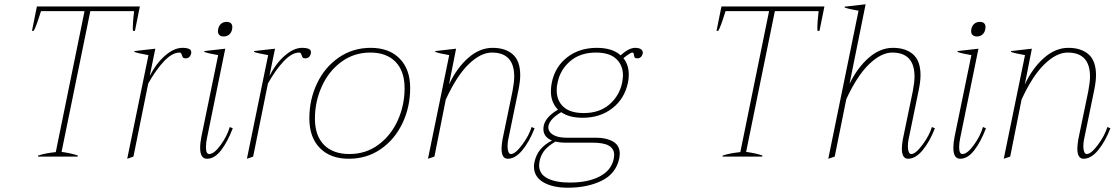

<svg xmlns="http://www.w3.org/2000/svg" viewBox="-20 -730 5201 895"><path d="M158 -5Q191 -16 240 -21L374 -678H171Q148 -603 137 -586H129L152 -700H632L609 -586H600Q599 -590 599 -603Q599 -624 605 -678H401L267 -22Q316 -15 343 -5L342 0H157Z M871 -480Q865 -458 845 -458Q836 -458 833 -462Q830 -466 827 -475.5Q824 -485 817 -485Q783 -485 745 -445Q707 -405 671 -341L602 0L573 10L672 -473Q626 -481 606 -488L607 -492L704 -503L678 -376Q709 -436 750.5 -471.5Q792 -507 830 -507Q851 -507 862.5 -501.5Q874 -496 871 -480Z M996 -584Q996 -591 997 -594Q1000 -610 1010.5 -619Q1021 -628 1036 -628Q1063 -628 1063 -603Q1063 -597 1062 -594Q1059 -578 1048.5 -569Q1038 -560 1023 -560Q1010 -560 1003 -566.5Q996 -573 996 -584ZM913 -41Q913 -64 919 -94L997 -473Q951 -481 932 -488L933 -492L1030 -503L945 -87Q940 -64 940 -44Q940 -12 955 -12Q978 -12 1008.5 -54Q1039 -96 1051 -138L1065 -132Q1041 -69 1010.5 -29.5Q980 10 945 10Q913 10 913 -41Z M1429 -480Q1423 -458 1403 -458Q1394 -458 1391 -462Q1388 -466 1385 -475.5Q1382 -485 1375 -485Q1341 -485 1303 -445Q1265 -405 1229 -341L1160 0L1131 10L1230 -473Q1184 -481 1164 -488L1165 -492L1262 -503L1236 -376Q1267 -436 1308.5 -471.5Q1350 -507 1388 -507Q1409 -507 1420.5 -501.5Q1432 -496 1429 -480Z M1422 -178Q1422 -266 1458 -341.5Q1494 -417 1559.5 -462Q1625 -507 1708 -507Q1794 -507 1843 -457Q1892 -407 1892 -320Q1892 -231 1856 -155.5Q1820 -80 1755 -35Q1690 10 1606 10Q1520 10 1471 -40Q1422 -90 1422 -178ZM1866 -319Q1866 -398 1824 -441.5Q1782 -485 1706 -485Q1630 -485 1571 -441.5Q1512 -398 1480 -327Q1448 -256 1448 -177Q1448 -98 1490 -55Q1532 -12 1609 -12Q1685 -12 1743.5 -55Q1802 -98 1834 -168.5Q1866 -239 1866 -319Z M2472 -132Q2448 -70 2415 -30Q2382 10 2347 10Q2318 10 2318 -37Q2318 -52 2322 -78L2369 -305Q2377 -347 2377 -373Q2377 -485 2273 -485Q2221 -485 2165 -431Q2109 -377 2058 -266L2005 0L1975 10L2074 -473Q2028 -481 2009 -488V-492L2106 -503L2073 -336Q2109 -413 2162.5 -460Q2216 -507 2276 -507Q2336 -507 2370.5 -476.5Q2405 -446 2405 -379Q2405 -352 2397 -312L2349 -79Q2346 -64 2346 -48Q2346 -32 2350 -22Q2354 -12 2362 -12Q2382 -12 2414 -55Q2446 -98 2458 -138Z M2976 -480Q2970 -458 2950 -458Q2941 -458 2938.5 -462Q2936 -466 2935 -475.5Q2934 -485 2927 -485Q2919 -485 2886 -459Q2911 -428 2911 -382Q2911 -361 2907 -344Q2891 -269 2834 -225Q2777 -181 2696 -181Q2634 -181 2596 -207Q2545 -177 2537 -145Q2536 -142 2536 -137Q2536 -115 2558.5 -101.5Q2581 -88 2622 -88H2760Q2807 -88 2838 -70Q2869 -52 2869 -13Q2869 -7 2867 7Q2852 79 2785.5 112Q2719 145 2627 145Q2556 145 2512.5 119.5Q2469 94 2469 46Q2469 35 2472 23Q2486 -41 2553 -75Q2513 -91 2513 -129Q2513 -179 2581 -219Q2548 -252 2548 -304Q2548 -325 2552 -344Q2567 -419 2624 -463Q2681 -507 2762 -507Q2835 -507 2873 -472Q2911 -507 2941 -507Q2959 -507 2968.5 -500Q2978 -493 2976 -480ZM2884 -378Q2884 -426 2852.5 -455.5Q2821 -485 2758 -485Q2685 -485 2638 -445Q2591 -405 2579 -344Q2575 -328 2575 -309Q2575 -261 2606.5 -232Q2638 -203 2701 -203Q2774 -203 2820.5 -243Q2867 -283 2880 -344Q2884 -368 2884 -378ZM2612 -65Q2589 -65 2569 -70Q2531 -47 2515.5 -25.5Q2500 -4 2495 22Q2493 34 2493 40Q2493 81 2531.5 101Q2570 121 2636 121Q2721 121 2775.5 92.5Q2830 64 2841 10Q2843 -2 2843 -7Q2843 -36 2819 -50.5Q2795 -65 2741 -65Z M3349 -5Q3382 -16 3431 -21L3565 -678H3362Q3339 -603 3328 -586H3320L3343 -700H3823L3800 -586H3791Q3790 -590 3790 -603Q3790 -624 3796 -678H3592L3458 -22Q3507 -15 3534 -5L3533 0H3348Z M4338 -132Q4314 -70 4281 -30Q4248 10 4213 10Q4184 10 4184 -37Q4184 -52 4188 -78L4235 -305Q4243 -347 4243 -373Q4243 -485 4139 -485Q4088 -485 4032 -431.5Q3976 -378 3925 -268L3871 0L3841 10L3982 -680Q3936 -688 3917 -695L3918 -699L4015 -710L3940 -339Q3977 -415 4030 -461Q4083 -507 4142 -507Q4202 -507 4236.5 -476.5Q4271 -446 4271 -379Q4271 -352 4263 -312L4215 -79Q4212 -64 4212 -48Q4212 -32 4216 -22Q4220 -12 4228 -12Q4248 -12 4280 -55Q4312 -98 4324 -138Z M4507 -584Q4507 -591 4508 -594Q4511 -610 4521.5 -619Q4532 -628 4547 -628Q4574 -628 4574 -603Q4574 -597 4573 -594Q4570 -578 4559.5 -569Q4549 -560 4534 -560Q4521 -560 4514 -566.5Q4507 -573 4507 -584ZM4424 -41Q4424 -64 4430 -94L4508 -473Q4462 -481 4443 -488L4444 -492L4541 -503L4456 -87Q4451 -64 4451 -44Q4451 -12 4466 -12Q4489 -12 4519.5 -54Q4550 -96 4562 -138L4576 -132Q4552 -69 4521.5 -29.5Q4491 10 4456 10Q4424 10 4424 -41Z M5156 -132Q5132 -70 5099 -30Q5066 10 5031 10Q5002 10 5002 -37Q5002 -52 5006 -78L5053 -305Q5061 -347 5061 -373Q5061 -485 4957 -485Q4905 -485 4849 -431Q4793 -377 4742 -266L4689 0L4659 10L4758 -473Q4712 -481 4693 -488V-492L4790 -503L4757 -336Q4793 -413 4846.5 -460Q4900 -507 4960 -507Q5020 -507 5054.5 -476.5Q5089 -446 5089 -379Q5089 -352 5081 -312L5033 -79Q5030 -64 5030 -48Q5030 -32 5034 -22Q5038 -12 5046 -12Q5066 -12 5098 -55Q5130 -98 5142 -138Z"/></svg>

Font: Trirong Thin
Style: Italic
Weight: 250
Italic angle: -12°
Designer: Katatrad Team
Foundry: CadsonDemak
Version: Version 1.001